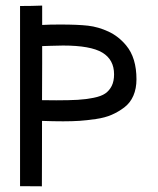

<svg xmlns="http://www.w3.org/2000/svg" viewBox="-20 -653 558 678"><path d="M382.8 -390.6Q382.8 -442.4 341.3 -467.3Q299.8 -492.2 202.6 -492.2Q185.1 -492.2 158.9 -491.2Q132.8 -490.2 128.9 -490.2V-428.7L128.4 -299.3Q146 -298.8 178.7 -298.8Q225.1 -298.8 254.2 -300.5Q283.2 -302.2 310.3 -307.6Q337.4 -313 351.8 -323Q366.2 -333 374.5 -349.6Q382.8 -366.2 382.8 -390.6ZM127.9 4.9 50.8 4.4V-631.8Q92.8 -631.8 128.9 -633.3V-564.9Q154.3 -566.4 191.9 -566.4Q254.4 -566.4 290.8 -562.3Q327.1 -558.1 363 -541.5Q398.9 -524.9 425.8 -492.2Q461.9 -448.7 461.9 -373Q461.9 -340.3 450.9 -314.9Q439.9 -289.6 418.9 -273.7Q397.9 -257.8 374.3 -247.6Q350.6 -237.3 318.6 -232.7Q286.6 -228 261 -226.3Q235.4 -224.6 203.1 -224.6Q168 -224.6 128.4 -226.1Q128.4 -155.3 128.2 -91.1Q127.9 -26.9 127.9 4.9Z"/></svg>

Font: FantasqueSansM Nerd Font
Style: Regular
Weight: 400
Monospace: yes
Designer: Jany Belluz
Version: Version 1.8.0 ; ttfautohint (v1.8.2);Nerd Fonts 3.4.0